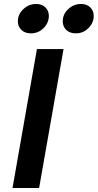

<svg xmlns="http://www.w3.org/2000/svg" viewBox="-20 -947 492 967"><path d="M166 -700H300L177 0H43ZM70 -840Q70 -875 97.5 -901Q125 -927 162 -927Q191 -927 208.5 -910Q226 -893 226 -867Q226 -832 199.5 -805.5Q173 -779 136 -779Q106 -779 88 -796Q70 -813 70 -840ZM296 -840Q296 -875 323.5 -901Q351 -927 388 -927Q417 -927 434.5 -910Q452 -893 452 -867Q452 -832 425.5 -805.5Q399 -779 362 -779Q332 -779 314 -796Q296 -813 296 -840Z"/></svg>

Font: Niramit
Style: Bold Italic
Weight: 700
Italic angle: -10°
Designer: Katatrad Aksorn Co.,Ltd.
Foundry: Cadson Demak Co.,Ltd.
Version: Version 1.001; ttfautohint (v1.6)